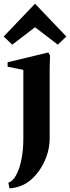

<svg xmlns="http://www.w3.org/2000/svg" viewBox="-33 -799 378 1036"><path d="M18 217 12 187Q35 180 53.5 147Q72 114 82.5 62Q93 10 93 -53V-422L8 -439V-463L228 -516L237 -500L235 -430V-52Q235 -3 218.5 43.5Q202 90 173.5 128.5Q145 167 108 190Q89 202 63 209.5Q37 217 18 217ZM33 -558 -13 -602 156 -779 325 -602 279 -558 156 -652Z"/></svg>

Font: Wittgenstein
Style: Bold
Weight: 700
Designer: Jörg Drees
Foundry: Jörg Drees
Version: Version 1.303; ttfautohint (v1.8.4.7-5d5b)